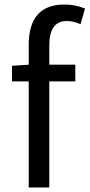

<svg xmlns="http://www.w3.org/2000/svg" viewBox="-20 -829 396 849"><path d="M336 -722Q305 -736 275 -736Q198 -736 198 -629V-543H313V-469H198V0H107V-469H33V-538L107 -543V-630Q107 -809 265 -809Q313 -809 356 -791Z"/></svg>

Font: Source Han Sans K Regular
Style: Regular
Weight: 400
Designer: Ryoko NISHIZUKA  (kana & ideographs); Paul D. Hunt (Latin, Greek & Cyrillic); Wenlong ZHANG  (bopomofo); Sandoll Communi
Foundry: Adobe Systems Incorporated
Version: Version 1.00 July 18, 2014, initial release